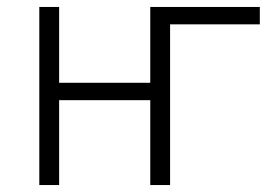

<svg xmlns="http://www.w3.org/2000/svg" viewBox="-20 -532 799 552"><path d="M93 0V-512H150V-294H412V-512H727V-462H469V0H412V-244H150V0Z"/></svg>

Font: IBM Plex Sans Light
Style: Regular
Weight: 300
Designer: Mike Abbink, Paul van der Laan, Pieter van Rosmalen
Foundry: Bold Monday
Version: Version 3.201